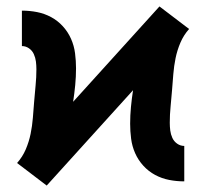

<svg xmlns="http://www.w3.org/2000/svg" viewBox="-20 -563 640 596"><path d="M125 13 79 -22 33 -57Q50 -76 60 -99.5Q70 -123 75 -147.5Q80 -172 82 -197Q84 -222 86 -247.5Q88 -273 90.5 -298Q93 -323 93 -348Q93 -360 91.5 -372Q90 -384 85 -395Q80 -406 70 -413Q60 -420 48 -420V-530Q72 -530 95 -525.5Q118 -521 138.5 -510Q159 -499 175 -481.5Q191 -464 200.5 -442.5Q210 -421 213 -397.5Q216 -374 216 -351Q216 -325 213.5 -299Q211 -273 207 -247L475 -543L521 -508L567 -473Q550 -454 540 -430.5Q530 -407 525 -382.5Q520 -358 518 -333Q516 -308 514 -282.5Q512 -257 509.5 -232Q507 -207 507 -182Q507 -170 508.5 -158Q510 -146 515 -135Q520 -124 530 -117Q540 -110 552 -110V0Q528 0 505 -4.5Q482 -9 461.5 -20Q441 -31 425 -48.5Q409 -66 399.5 -87.5Q390 -109 387 -132.5Q384 -156 384 -179Q384 -205 386.5 -231Q389 -257 393 -283Z"/></svg>

Font: Iosevka Curly Slab XBdEx
Style: Regular
Weight: 800
Width: 7
Monospace: yes
Designer: Belleve Invis
Foundry: Belleve Invis
Version: Version 11.0.0; ttfautohint (v1.8.3)